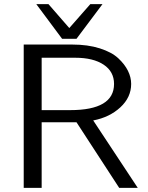

<svg xmlns="http://www.w3.org/2000/svg" viewBox="-20 -911 717 931"><path d="M156 -891H215L316 -775L418 -891H477L351 -723H281ZM95 0V-695H330Q406 -695 464 -676.5Q522 -658 553.5 -628.5Q585 -599 600.5 -567.5Q616 -536 616 -504Q616 -439 563.5 -390.5Q511 -342 432 -327Q506 -216 648 0H558L351 -318H182V0ZM182 -377H320Q533 -377 533 -504Q533 -564 482.5 -597.5Q432 -631 345 -631H182Z"/></svg>

Font: Coval
Style: Light
Weight: 300
Foundry: Context Ltd
Version: Version 001.000